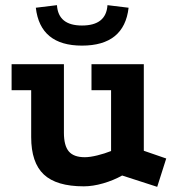

<svg xmlns="http://www.w3.org/2000/svg" viewBox="-20 -703 686 745"><path d="M454 -22Q420 -3 380 8.5Q340 20 305 20Q199 20 150 -26Q101 -72 101 -171V-353H25V-454H228V-188Q228 -138 247 -115.5Q266 -93 309 -93Q329 -93 357.5 -100Q386 -107 411 -117V-353H335V-454H538V-118L625 -88L590 22ZM298 -526Q136 -526 119 -673L201 -683Q206 -604 298 -604Q392 -604 397 -683L479 -673Q462 -526 298 -526Z"/></svg>

Font: Podkova ExtraBold
Style: Regular
Weight: 800
Designer: Ilya Yudin
Foundry: Cyreal (www.cyreal.org)
Version: Version 2.103